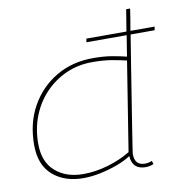

<svg xmlns="http://www.w3.org/2000/svg" viewBox="-83 -818 865 906"><g transform="rotate(-10 349.5 -365.0)"><path d="M543 10Q479 10 475 -55Q448 -37 409 -22.5Q370 -8 327 1Q284 10 245 10Q155 10 98.5 -39Q42 -88 42 -184Q42 -289 87 -369Q132 -449 209.5 -494.5Q287 -540 386 -540Q437 -540 475.5 -533.5Q514 -527 546 -519L562 -619H369L372 -636H564L581 -740H600Q597 -718 592.5 -691.5Q588 -665 583 -636H699L696 -619H581Q570 -552 558 -476.5Q546 -401 534.5 -328.5Q523 -256 513.5 -196Q504 -136 498.5 -100Q493 -64 493 -62Q493 -7 542 -7Q560 -7 576 -14L581 2Q561 10 543 10ZM248 -9Q306 -9 367 -27Q428 -45 475 -74L543 -501Q513 -508 473.5 -515Q434 -522 379 -522Q312 -522 254.5 -496.5Q197 -471 153.5 -425.5Q110 -380 86 -319Q62 -258 62 -186Q62 -100 113.5 -54.5Q165 -9 248 -9Z"/></g></svg>

Font: Georama Extended Thin
Style: Italic
Weight: 100
Width: 7
Italic angle: -9°
Designer: Jean-Baptiste Levee
Foundry: Production Type
Version: Version 1.000